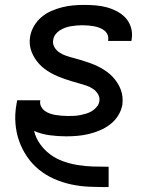

<svg xmlns="http://www.w3.org/2000/svg" viewBox="-20 -548 640 783"><path d="M422 215Q383 215 345 213.5Q307 212 270 204Q233 196 199.5 181Q166 166 138.5 143.5Q111 121 90.5 91Q70 61 58 27Q46 -7 43 -45Q40 -83 47 -122L50 -139H145L144 -137Q142 -124 148 -113Q154 -102 163 -95.5Q172 -89 183.5 -85Q195 -81 207 -79Q219 -77 232 -76Q245 -75 258 -75Q270 -75 282 -75.5Q294 -76 306.5 -78.5Q319 -81 331 -84.5Q343 -88 354 -94.5Q365 -101 374 -111.5Q383 -122 385 -134Q388 -150 380 -163.5Q372 -177 359.5 -185.5Q347 -194 332 -199Q317 -204 302.5 -208Q288 -212 273 -216.5Q258 -221 243.5 -226Q229 -231 215 -237Q201 -243 187.5 -250.5Q174 -258 162 -267Q150 -276 140 -287Q130 -298 122 -310.5Q114 -323 108.5 -337.5Q103 -352 101.5 -367.5Q100 -383 103 -400Q107 -422 119 -442.5Q131 -463 149.5 -478.5Q168 -494 190 -503.5Q212 -513 234 -518.5Q256 -524 278.5 -526Q301 -528 323 -528Q347 -528 370.5 -526Q394 -524 416 -518Q438 -512 458.5 -501Q479 -490 493.5 -473.5Q508 -457 514.5 -434.5Q521 -412 517 -388L516 -381H421V-384Q423 -396 418.5 -406.5Q414 -417 405 -424Q396 -431 385 -435Q374 -439 363 -441Q352 -443 340 -444Q328 -445 315 -445Q304 -445 292.5 -444Q281 -443 269 -441Q257 -439 246 -435Q235 -431 224.5 -424.5Q214 -418 206.5 -408Q199 -398 197 -386Q194 -370 201.5 -356.5Q209 -343 221.5 -334.5Q234 -326 248.5 -321Q263 -316 278.5 -312Q294 -308 308.5 -303.5Q323 -299 338 -294Q353 -289 367 -283Q381 -277 394 -269.5Q407 -262 419 -253Q431 -244 441 -233Q451 -222 459 -209.5Q467 -197 472.5 -182.5Q478 -168 479.5 -152.5Q481 -137 479 -121Q475 -98 462 -77Q449 -56 429.5 -41Q410 -26 387.5 -16.5Q365 -7 342 -1.5Q319 4 296 6Q273 8 250 8Q216 8 182.5 3.5Q149 -1 119 -14Q126 15 143.5 39.5Q161 64 184.5 81.5Q208 99 237 109.5Q266 120 296.5 125Q327 130 358.5 131Q390 132 422 132H423V215Z"/></svg>

Font: Iosevka Md Ex Obl
Style: Regular
Weight: 500
Width: 7
Italic angle: -9°
Monospace: yes
Designer: Belleve Invis
Foundry: Belleve Invis
Version: Version 32.5.0; ttfautohint (v1.8.4)